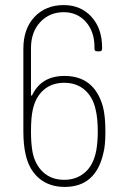

<svg xmlns="http://www.w3.org/2000/svg" viewBox="-20 -728 487 756"><path d="M395 -210Q395 -154 387 -125Q357 8 235 8Q175 8 135 -25Q95 -58 81 -119Q72 -158 72 -211V-536Q72 -615 116 -661.5Q160 -708 231 -708Q298 -708 340 -662Q382 -616 382 -541V-536Q382 -526 372 -526H362Q352 -526 352 -536V-543Q352 -604 318 -642Q284 -680 231 -680Q175 -680 138.5 -641Q102 -602 102 -538V-355Q102 -352 104 -351.5Q106 -351 107 -354Q143 -429 234 -429Q351 -429 385 -309Q395 -272 395 -210ZM365 -211Q365 -263 356 -299Q345 -347 313 -374.5Q281 -402 233 -402Q184 -402 152 -374Q120 -346 109 -296Q102 -264 102 -211Q102 -163 108 -130Q118 -79 150.5 -49.5Q183 -20 233 -20Q281 -20 314.5 -49Q348 -78 359 -135Q365 -169 365 -211Z"/></svg>

Font: Barlow Semi Condensed Thin
Style: Regular
Weight: 250
Width: 4
Designer: Jeremy Tribby
Foundry: Tribby Type
Version: Version 1.408